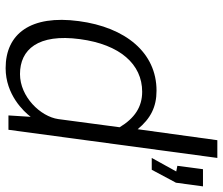

<svg xmlns="http://www.w3.org/2000/svg" viewBox="-75 -707 792 682"><g transform="rotate(90 321.0 -366.0)"><path d="M222 10C316 10 376 -54 395 -79L390 0H441L541 -742H478L439 -459C401 -505 360 -526 302 -526C167 -526 77 -416 55 -250C32 -79 100 10 222 10ZM541 -509H583L629 -595L642 -691H581L569 -600L589 -596ZM243 -41C156 -41 99 -105 119 -254C138 -396 208 -475 306 -475C360 -475 400 -448 432 -395L403 -177C394 -114 324 -41 243 -41Z"/></g></svg>

Font: United Sans ExtraLight
Style: Italic
Weight: 200
Italic angle: -8°
Designer: Pablo Impallari, Rodrigo Fuenzalida (Modified by Dan O. Williams)
Version: Version 1.000;PS 001.000;hotconv 1.0.88;makeotf.lib2.5.64775